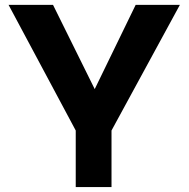

<svg xmlns="http://www.w3.org/2000/svg" viewBox="-20 -756 762 776"><path d="M286.1 -228.5 14.6 -736.3H194.3L383.8 -353.5L340.8 -350.6L528.3 -736.3H707L430.7 -228.5V0H286.1Z"/></svg>

Font: Josefin Sans CFJ
Style: Bold
Weight: 700
Designer: Santiago Orozco
Foundry: Typemade
Version: Version 2.001